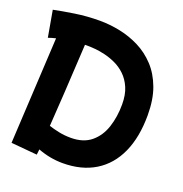

<svg xmlns="http://www.w3.org/2000/svg" viewBox="-154 -949 1106 1163"><g transform="rotate(20 398.5 -367.5)"><path d="M210 79 42 64 79 -623Q53 -617 31 -609L1 -779Q54 -790 132 -802Q210 -814 293 -814Q357 -814 423 -800.5Q489 -787 549.5 -756.5Q610 -726 657.5 -675Q705 -624 732.5 -550Q760 -476 760 -375Q760 -233 714.5 -132.5Q669 -32 582.5 21Q496 74 374 74Q293 74 214 44Q212 64 210 79ZM286 -646H257Q247 -460 239 -329.5Q231 -199 225 -112Q255 -102 291.5 -94.5Q328 -87 368 -87Q449 -87 498.5 -128Q548 -169 570 -236.5Q592 -304 592 -383Q592 -446 573 -490Q554 -534 523.5 -563Q493 -592 457 -608.5Q421 -625 386.5 -633Q352 -641 325 -643.5Q298 -646 286 -646Z"/></g></svg>

Font: Mochiy Pop One
Style: Regular
Weight: 400
Designer: FONTDASU
Foundry: FONTDASU / Google Inc. / Adobe
Version: Version 2.000